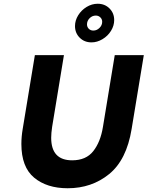

<svg xmlns="http://www.w3.org/2000/svg" viewBox="-20 -994 787 1024"><path d="M94 -226Q94 -265 101 -306L166 -700H321L258 -317Q253 -284 253 -259Q253 -139 365 -139Q439 -139 477.5 -188Q516 -237 529 -317L592 -700H747L682 -306Q655 -141 562 -65.5Q469 10 341 10Q230 10 162 -46.5Q94 -103 94 -226ZM380 -855Q380 -885 397 -912.5Q414 -940 442 -957Q470 -974 501 -974Q539 -974 564 -949Q589 -924 589 -887Q589 -857 572 -829.5Q555 -802 526.5 -785Q498 -768 468 -768Q430 -768 405 -793Q380 -818 380 -855ZM525 -878Q525 -892 515 -901.5Q505 -911 491 -911Q472 -911 458 -897Q444 -883 444 -864Q444 -850 453.5 -840.5Q463 -831 478 -831Q496 -831 510.5 -845Q525 -859 525 -878Z"/></svg>

Font: Be Vietnam ExtraBold
Style: Italic
Weight: 800
Italic angle: -9.778°
Designer: Gabriel Lam
Foundry: TypeRant
Version: Version 3.000